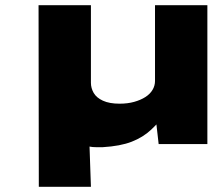

<svg xmlns="http://www.w3.org/2000/svg" viewBox="-20 -553 816 737"><path d="M129 164 128 -533H329V-235Q329 -215 339.5 -196.5Q350 -178 375 -166.5Q400 -155 439 -155Q470 -155 495 -162Q520 -169 538 -180.5Q556 -192 565.5 -208Q575 -224 575 -242V-533H776V0H589L580 -79L621 -123Q591 -84 560 -55Q529 -26 485.5 -9Q442 8 374 12Q364 12 349.5 12Q335 12 322.5 9.5Q310 7 303 3L321 -68L329 164Z"/></svg>

Font: Lexend Tera ExtraBold
Style: Regular
Weight: 800
Designer: Bonnie Shaver-Troup, Thomas Jockin
Foundry: Lexend
Version: Version 1.007